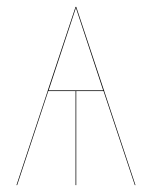

<svg xmlns="http://www.w3.org/2000/svg" viewBox="-20 -537 441 557"><path d="M371.1 0 280.3 -272.9H201.2V0H199.2V-272.9H120.1L29.8 0H27.8L118.2 -272.9L118.7 -274.9L199.2 -517.1H201.2L281.7 -274.9H282.2V-273.4L373 0ZM121.1 -274.9H279.3L200.2 -514.2Z"/></svg>

Font: Fira Sans Compressed Two
Style: Regular
Weight: 100
Width: 1
Designer: Carrois Corporate & Edenspiekermann AG
Foundry: Carrois Corporate GbR & Edenspiekermann AG
Version: Version 4.203;PS 004.203;hotconv 1.0.88;makeotf.lib2.5.64775